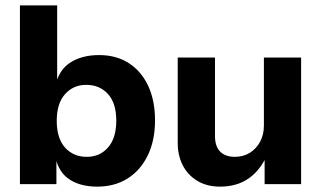

<svg xmlns="http://www.w3.org/2000/svg" viewBox="-20 -688 1193 713"><path d="M530.3 -369.2C513.3 -405.5 489.4 -433.6 458.3 -453.6C427.4 -473.5 390.6 -483.5 348.1 -483.5C303.9 -483.5 267.1 -473.5 237.9 -453.6C215.2 -438.1 201.4 -416.8 192.3 -392.6V-667.9H54V-4.2H189.5V-89.7C197.4 -64.5 210 -42.4 231.5 -26.3C259.4 -5.4 295.9 5.1 340.8 5.1C384.3 5.1 422.2 -5.1 454.2 -25.4C486.1 -45.6 511 -74.2 528.8 -111.1C546.7 -148 555.7 -191.3 555.7 -241.1C555.7 -290.2 547.2 -333 530.3 -369.2ZM381.4 -140.6C361.1 -117.2 334.8 -105.6 302.2 -105.6C269 -105.6 242.1 -117.1 221.5 -140.1C200.9 -163.2 190.7 -196.2 190.7 -239.2C190.7 -282.3 201 -315.3 221.5 -338.3C242.1 -361.4 268.3 -372.9 300.3 -372.9C333.5 -372.9 360.4 -361.5 381 -338.8C401.6 -316.1 411.8 -283.2 411.8 -240.2C411.8 -197.1 401.7 -164 381.4 -140.6Z M960 -474.3V-221.7C960 -199 955.2 -178.9 945.7 -161.3C936.1 -143.8 923.4 -130.2 907.4 -120.3C891.4 -110.5 873 -105.6 852.1 -105.6C828.7 -105.6 810.6 -112 797.7 -124.9C784.8 -137.8 778.4 -157.2 778.4 -183V-474.3H640V-156.3C640 -126.2 646.1 -99 658.4 -74.7C670.7 -50.4 688.7 -31.1 712.4 -16.6C736 -2.2 764.5 5.1 797.6 5.1C839.4 5.1 875.1 -5.4 904.6 -26.3C929.2 -43.8 947.8 -66.8 962.7 -93.4V-4.2H1098.2V-474.3Z"/></svg>

Font: Diatome Awesome Bold
Style: Regular
Weight: 400
Designer: 15.100.17
Foundry: 15.100.17
Version: Version 1.010;Fontself Maker 3.5.8